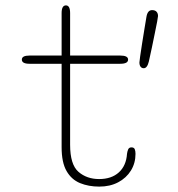

<svg xmlns="http://www.w3.org/2000/svg" viewBox="-20 -682 659 712"><path d="M89.5 -445.5Q61 -445.5 61 -461Q61 -476 89.5 -476H426Q455 -476 455 -461Q455 -445.5 426 -445.5ZM240 -145.5Q240 -71.5 271 -44.8Q302 -18 347.5 -18Q393.5 -18 420.8 -42.8Q448 -67.5 451 -111.5Q452 -120 455.2 -127.8Q458.5 -135.5 467.5 -135.5Q477 -135.5 479.8 -128.5Q482.5 -121.5 482.5 -111.5Q482.5 -77 465.5 -49.5Q448.5 -22 418.2 -6Q388 10 348 10Q308.5 10 276.8 -3Q245 -16 226.8 -47.8Q208.5 -79.5 208.5 -136V-633.5Q208.5 -662 224.5 -662Q240 -662 240 -633.5ZM513 -429Q505.5 -429 501.2 -434.8Q497 -440.5 497 -450.5Q497 -453.5 499.8 -473.5Q502.5 -493.5 507 -521.2Q511.5 -549 515.8 -575.8Q520 -602.5 523 -619Q527 -644.5 544 -644.5Q555 -644.5 560.5 -638.5Q566 -632.5 566 -622.5Q566 -619.5 562.8 -602Q559.5 -584.5 554.2 -559Q549 -533.5 543.2 -505.5Q537.5 -477.5 532 -454Q526 -429 513 -429Z"/></svg>

Font: Sono Monospace ExtraLight
Style: Regular
Weight: 250
Version: Version 2.112